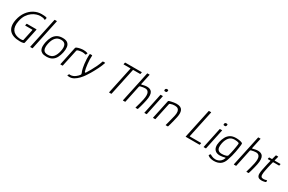

<svg xmlns="http://www.w3.org/2000/svg" viewBox="165 -2187 5701 3802"><g transform="rotate(30 3016.0 -285.5)"><path d="M444 -21Q442 -10 426.5 -4Q411 2 390 4Q369 6 348 6Q177 6 103 -77.5Q29 -161 63 -324Q87 -435 144.5 -514Q202 -593 282 -635.5Q362 -678 451 -678Q478 -678 511 -676Q544 -674 564 -666Q570 -664 572.5 -661.5Q575 -659 573 -653L566 -620Q564 -612 561 -610Q558 -608 554 -610Q532 -624 505 -628Q478 -632 448 -632Q412 -632 364.5 -617.5Q317 -603 268.5 -568.5Q220 -534 181 -476.5Q142 -419 124 -332Q109 -260 115.5 -209Q122 -158 144.5 -125Q167 -92 199.5 -73.5Q232 -55 268.5 -47Q305 -39 338 -39Q382 -39 393 -50L448 -307Q450 -314 447.5 -316Q445 -318 440 -318H285Q282 -318 281 -319.5Q280 -321 280 -324L287 -358Q288 -361 290 -363Q292 -365 295 -365H505Q513 -365 515 -362.5Q517 -360 514 -353Z M578 -6 727 -702Q727 -708 733 -708H776Q783 -708 782 -702L634 -6Q633 0 626 0H583Q577 0 578 -6Z M948 6Q887 6 851.5 -12Q816 -30 800 -62.5Q784 -95 784.5 -139Q785 -183 796 -237Q811 -307 841.5 -361.5Q872 -416 923 -447Q974 -478 1050 -478Q1127 -478 1164.5 -447Q1202 -416 1209.5 -361.5Q1217 -307 1202 -237Q1187 -166 1158 -111Q1129 -56 1079 -25Q1029 6 948 6ZM957 -40Q1039 -40 1082.5 -91.5Q1126 -143 1146 -236Q1166 -329 1141 -379.5Q1116 -430 1040 -430Q964 -430 918 -379.5Q872 -329 852 -236Q832 -142 854 -91Q876 -40 957 -40Z M1524 -477Q1581 -477 1618 -462Q1622 -461 1624 -459Q1626 -457 1624 -453L1610 -422Q1608 -418 1605 -417Q1602 -416 1599 -418Q1583 -423 1562.5 -426Q1542 -429 1522 -429Q1506 -429 1486 -425.5Q1466 -422 1449.5 -418.5Q1433 -415 1425 -411Q1420 -408 1413.5 -403.5Q1407 -399 1404 -385L1323 -8Q1322 -3 1320 -1.5Q1318 0 1314 0H1272Q1269 0 1267.5 -1.5Q1266 -3 1268 -7L1355 -419Q1358 -433 1363 -438Q1368 -443 1377 -447Q1409 -461 1450 -469Q1491 -477 1524 -477Z M1551 127Q1537 127 1525 125.5Q1513 124 1504 122Q1494 118 1500 109L1515 86Q1520 79 1528 81Q1532 82 1536 82.5Q1540 83 1546 83Q1573 83 1602.5 71.5Q1632 60 1656 41Q1673 28 1689 12.5Q1705 -3 1715.5 -17.5Q1726 -32 1726 -41Q1726 -53 1720.5 -64.5Q1715 -76 1705 -103Q1698 -123 1690.5 -160Q1683 -197 1676.5 -245.5Q1670 -294 1668 -349.5Q1666 -405 1670 -462Q1670 -472 1679 -472H1718Q1722 -472 1725 -470Q1728 -468 1727 -460Q1723 -425 1724.5 -376.5Q1726 -328 1731.5 -278Q1737 -228 1744.5 -186Q1752 -144 1761 -119Q1765 -108 1773.5 -105.5Q1782 -103 1789 -114Q1818 -160 1851 -218.5Q1884 -277 1914 -340Q1944 -403 1963 -462Q1965 -468 1967.5 -470Q1970 -472 1976 -472H2015Q2025 -472 2021 -462Q2009 -427 1994.5 -392Q1980 -357 1961 -318.5Q1942 -280 1916 -232Q1901 -204 1875 -159.5Q1849 -115 1815 -65.5Q1781 -16 1739 27.5Q1697 71 1649.5 99Q1602 127 1551 127Z M2387 0Q2384 0 2382.5 -2Q2381 -4 2382 -8L2512 -618Q2513 -622 2511.5 -624Q2510 -626 2506 -626H2358Q2353 -626 2352 -627.5Q2351 -629 2352 -633L2359 -666Q2360 -670 2361.5 -671.5Q2363 -673 2368 -673H2737Q2742 -673 2743.5 -671.5Q2745 -670 2744 -666L2737 -632Q2736 -629 2734 -627.5Q2732 -626 2727 -626H2577Q2573 -626 2571 -624.5Q2569 -623 2568 -618L2438 -7Q2437 0 2431 0Z M2698 -6Q2735 -180 2772.5 -354Q2810 -528 2847 -702Q2847 -708 2853 -708Q2864 -708 2875 -708Q2886 -708 2897 -708Q2903 -708 2902 -702Q2889 -643 2876.5 -584Q2864 -525 2851 -466Q2850 -460 2852 -457.5Q2854 -455 2862 -457Q2888 -464 2918.5 -470.5Q2949 -477 2979 -477Q3014 -477 3043 -466Q3072 -455 3090 -428Q3108 -401 3111.5 -353.5Q3115 -306 3100 -234Q3092 -196 3082 -155.5Q3072 -115 3061 -76.5Q3050 -38 3040 -6Q3039 -2 3036.5 -1Q3034 0 3028 0Q3019 0 3010.5 0Q3002 0 2994 0Q2987 0 2985.5 -2Q2984 -4 2987 -11Q3002 -59 3016 -114.5Q3030 -170 3042 -222Q3055 -285 3053.5 -325.5Q3052 -366 3039 -389Q3026 -412 3005.5 -421Q2985 -430 2961 -430Q2940 -430 2911.5 -425.5Q2883 -421 2858 -414Q2851 -413 2844.5 -408Q2838 -403 2835 -390L2754 -6Q2753 0 2747 0H2703Q2697 0 2698 -6Z M3375 -603Q3372 -587 3365 -579.5Q3358 -572 3337 -572Q3317 -572 3311.5 -579.5Q3306 -587 3309 -603Q3312 -617 3321 -625Q3330 -633 3350 -633Q3371 -633 3374.5 -625Q3378 -617 3375 -603ZM3244 -6Q3243 0 3238 0H3193Q3187 0 3189 -6L3286 -466Q3288 -472 3293 -472H3338Q3339 -472 3341 -470.5Q3343 -469 3341 -466Z M3392 0Q3389 0 3387 -1.5Q3385 -3 3386 -6Q3409 -113 3432 -219.5Q3455 -326 3477 -432Q3479 -438 3483 -442Q3487 -446 3500 -450Q3514 -454 3540.5 -460Q3567 -466 3597.5 -471Q3628 -476 3653 -476Q3710 -476 3743 -459Q3776 -442 3790 -411Q3804 -380 3804 -339.5Q3804 -299 3794 -252Q3784 -205 3772 -157Q3760 -109 3749.5 -70Q3739 -31 3732 -10Q3730 -3 3727.5 -1.5Q3725 0 3718 0H3681Q3674 0 3676 -8Q3678 -14 3683 -32.5Q3688 -51 3695 -78Q3702 -105 3710 -136.5Q3718 -168 3725.5 -199Q3733 -230 3739 -255Q3751 -309 3745.5 -347.5Q3740 -386 3715.5 -406.5Q3691 -427 3643 -427Q3617 -428 3591.5 -423Q3566 -418 3545 -410Q3539 -409 3532 -404Q3525 -399 3523 -388Q3503 -294 3482.5 -198.5Q3462 -103 3442 -7Q3441 -4 3439.5 -2Q3438 0 3435 0Z M4138 0Q4132 0 4133 -6L4274 -667Q4274 -673 4281 -673H4324Q4328 -673 4329 -671.5Q4330 -670 4330 -666L4200 -55Q4199 -51 4199.5 -48.5Q4200 -46 4206 -46H4457Q4462 -46 4463 -45Q4464 -44 4463 -39L4456 -8Q4455 -3 4453.5 -1.5Q4452 0 4447 0Z M4730 -603Q4727 -587 4720 -579.5Q4713 -572 4692 -572Q4672 -572 4666.5 -579.5Q4661 -587 4664 -603Q4667 -617 4676 -625Q4685 -633 4705 -633Q4726 -633 4729.5 -625Q4733 -617 4730 -603ZM4599 -6Q4598 0 4593 0H4548Q4542 0 4544 -6L4641 -466Q4643 -472 4648 -472H4693Q4694 -472 4696 -470.5Q4698 -469 4696 -466Z M4761 -242Q4776 -308 4805 -361.5Q4834 -415 4884.5 -446.5Q4935 -478 5014 -478Q5053 -478 5090 -472Q5127 -466 5152 -454Q5164 -450 5166.5 -440.5Q5169 -431 5167 -411Q5160 -341 5141.5 -240Q5123 -139 5084 -26Q5056 59 4998.5 98Q4941 137 4854 137Q4819 137 4781 128Q4743 119 4716 95Q4712 90 4711.5 87.5Q4711 85 4713 82Q4715 78 4718.5 74Q4722 70 4725.5 65.5Q4729 61 4731 58Q4735 54 4738 53.5Q4741 53 4744 56Q4759 65 4778 74Q4797 83 4819 88.5Q4841 94 4865 94Q4897 94 4927.5 82.5Q4958 71 4984 46Q5010 21 5026 -20Q5026 -22 5027 -23.5Q5028 -25 5028 -27Q5030 -34 5025.5 -34.5Q5021 -35 5012 -33Q4989 -27 4960 -21.5Q4931 -16 4904 -16Q4840 -16 4803 -44Q4766 -72 4755.5 -122.5Q4745 -173 4761 -242ZM4819 -247Q4808 -193 4812 -151.5Q4816 -110 4842.5 -86.5Q4869 -63 4923 -63Q4947 -63 4972 -66.5Q4997 -70 5018 -77Q5031 -81 5041 -89Q5051 -97 5053 -105Q5062 -135 5071 -174Q5080 -213 5087.5 -253.5Q5095 -294 5100.5 -329Q5106 -364 5109 -388Q5110 -396 5109 -405.5Q5108 -415 5097 -421Q5085 -427 5059 -431Q5033 -435 5005 -435Q4924 -435 4880.5 -383Q4837 -331 4819 -247Z M5234 -6Q5271 -180 5308.5 -354Q5346 -528 5383 -702Q5383 -708 5389 -708Q5400 -708 5411 -708Q5422 -708 5433 -708Q5439 -708 5438 -702Q5425 -643 5412.5 -584Q5400 -525 5387 -466Q5386 -460 5388 -457.5Q5390 -455 5398 -457Q5424 -464 5454.5 -470.5Q5485 -477 5515 -477Q5550 -477 5579 -466Q5608 -455 5626 -428Q5644 -401 5647.5 -353.5Q5651 -306 5636 -234Q5628 -196 5618 -155.5Q5608 -115 5597 -76.5Q5586 -38 5576 -6Q5575 -2 5572.5 -1Q5570 0 5564 0Q5555 0 5546.5 0Q5538 0 5530 0Q5523 0 5521.5 -2Q5520 -4 5523 -11Q5538 -59 5552 -114.5Q5566 -170 5578 -222Q5591 -285 5589.5 -325.5Q5588 -366 5575 -389Q5562 -412 5541.5 -421Q5521 -430 5497 -430Q5476 -430 5447.5 -425.5Q5419 -421 5394 -414Q5387 -413 5380.5 -408Q5374 -403 5371 -390L5290 -6Q5289 0 5283 0H5239Q5233 0 5234 -6Z M5870 0Q5809 0 5785.5 -26Q5762 -52 5763 -99Q5764 -142 5773.5 -189Q5783 -236 5794 -286Q5801 -321 5809 -354Q5817 -387 5826 -421Q5828 -430 5820 -430H5767Q5764 -430 5763 -432Q5762 -434 5762 -437L5768 -465Q5768 -468 5770.5 -470Q5773 -472 5776 -472H5829Q5834 -472 5836.5 -474Q5839 -476 5840 -482L5864 -570Q5866 -576 5870 -576H5913Q5916 -576 5918 -574.5Q5920 -573 5919 -570L5896 -483Q5894 -477 5895 -474.5Q5896 -472 5901 -472H6027Q6031 -472 6031.5 -470.5Q6032 -469 6031 -465L6026 -437Q6026 -435 6023.5 -432.5Q6021 -430 6018 -430H5892Q5889 -430 5885.5 -428Q5882 -426 5881 -420Q5872 -386 5863.5 -351Q5855 -316 5847 -280Q5839 -239 5830 -194.5Q5821 -150 5821 -108Q5820 -77 5835 -61Q5850 -45 5889 -45Q5904 -45 5919.5 -48.5Q5935 -52 5952 -57Q5958 -61 5959.5 -60Q5961 -59 5963 -54L5965 -28Q5967 -21 5951 -14Q5939 -10 5923 -6.5Q5907 -3 5892 -1.5Q5877 0 5870 0Z"/></g></svg>

Font: Glory Thin Light
Style: Italic
Weight: 300
Italic angle: -12°
Version: Version 1.011